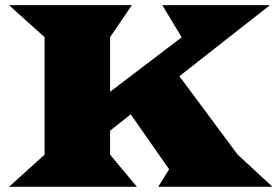

<svg xmlns="http://www.w3.org/2000/svg" viewBox="-20 -720 1070 740"><path d="M14.6 0 151.9 -124V-576.7L14.6 -700.2H488.3L404.3 -576.7V-366.2L680.2 -576.2L605.5 -700.2H1020.5L671.4 -426.3L896 -124L1030.3 0H589.8L631.8 -67.4L483.9 -279.3L404.3 -216.3V-124L507.8 0Z"/></svg>

Font: Goblin
Style: Regular
Weight: 400
Designer: Riccardo De Franceschi
Foundry: Sorkin Type Co.
Version: Version 1.001